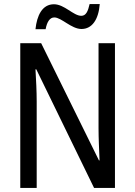

<svg xmlns="http://www.w3.org/2000/svg" viewBox="-20 -927 666 947"><path d="M155 -783H205C212 -820 226 -841 248 -841C283 -841 332 -784 382 -784C433 -784 466 -829 472 -907H422C414 -871 404 -849 381 -849C342 -849 298 -906 246 -906C188 -906 162 -850 155 -783ZM547 0V-714H466V-294C466 -247 469 -187 471 -136H468L183 -714H80V0H161V-426C161 -477 158 -533 155 -585H159L444 0Z"/></svg>

Font: Noto Sans Gujarati UI Condensed
Style: Regular
Weight: 400
Width: 3
Designer: Jelle Bosma - Monotype Design Team, Universal Thirst
Foundry: Monotype Imaging Inc.
Version: Version 2.106